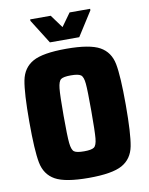

<svg xmlns="http://www.w3.org/2000/svg" viewBox="-96 -954 800 1031"><g transform="rotate(-10 304.0 -438.5)"><path d="M41 -344Q41 -501 54 -568Q67 -635 121.5 -665.5Q176 -696 304 -696Q432 -696 486.5 -665.5Q541 -635 554 -568Q567 -501 567 -344Q567 -187 554 -120Q541 -53 486.5 -22.5Q432 8 304 8Q176 8 121.5 -22.5Q67 -53 54 -120Q41 -187 41 -344ZM379 -344Q379 -455 375.5 -493Q372 -531 358 -541Q344 -551 304 -551Q263 -551 249.5 -541Q236 -531 232 -493Q228 -455 228 -344Q228 -233 232 -195Q236 -157 249.5 -147Q263 -137 304 -137Q344 -137 358 -147Q372 -157 375.5 -195Q379 -233 379 -344ZM224 -745 141 -877V-885H253L305 -814L356 -885H468V-877L384 -745Z"/></g></svg>

Font: Saira Semi Condensed ExtraBold
Style: Regular
Weight: 800
Width: 4
Designer: Hector Gatti with collaboration of the Omnibus-Type team
Foundry: Omnibus-Type
Version: Version 1.001; ttfautohint (v1.8)